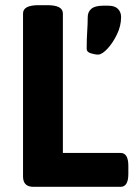

<svg xmlns="http://www.w3.org/2000/svg" viewBox="-20 -722 524 742"><path d="M163 -702Q223 -702 223 -670V-131H446Q476 -131 476 -81V-50Q476 0 446 0H109Q69 0 69 -40V-670Q69 -702 129 -702ZM398 -700Q424 -700 436 -687.5Q448 -675 448 -656Q448 -622 432 -589Q416 -556 395.5 -534Q375 -512 360 -511Q347 -511 331 -516Q315 -521 315 -533Q315 -571 317 -600.5Q319 -630 319 -656Q319 -676 333 -688Q347 -700 379 -700Z"/></svg>

Font: Asap VF Beta
Style: Regular
Weight: 400
Designer: Pablo Cosgaya
Foundry: Pablo Cosgaya
Version: Version 1.007